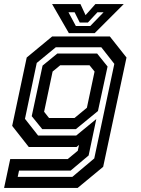

<svg xmlns="http://www.w3.org/2000/svg" viewBox="-40 -718 688 938"><path d="M-20 200 10 59H291L340 18.5L346 -10L334 0H100.5L19.5 -103L90.5 -437L215 -540H496.5L578 -437L464 97L339.5 200ZM46.5 146H313.5L420.5 56L518.5 -406L455 -487H232.5L139.5 -410.5L82 -137.5L146 -56H332.5L430.5 -136.5L393 41.5L305 115.5H53ZM166.5 -87 115 -150.5 168 -397.5 240 -456.5H434.5L485.5 -393L438.5 -175.5L330.5 -87ZM199.5 -141.5H324L384.5 -191.5L422 -368.5L397.5 -399H254L217 -368.5L175.5 -172ZM296.5 -556 214.5 -698H353L378 -644L426 -698H564.5L422.5 -556ZM330.5 -591H401L466 -658H436L389.5 -608H349.5L324.5 -658H294.5Z"/></svg>

Font: Tourney Thin SemiBold
Style: Italic
Weight: 600
Italic angle: -12°
Version: Version 1.015